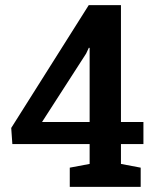

<svg xmlns="http://www.w3.org/2000/svg" viewBox="-20 -731 611 751"><path d="M252.9 0V-75.2L330.6 -89.8V-167.5H28.3L23.9 -230.5L327.1 -710.9H453.1V-253.9H541V-167.5H453.1V-89.8L530.3 -75.2V0ZM144.5 -253.9H330.6V-543.5L327.6 -544.4L316.9 -521.5Z"/></svg>

Font: Roboto Slab LO Medium
Style: Regular
Weight: 500
Designer: Google
Version: Version 2.000